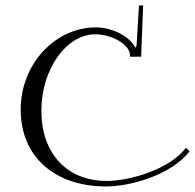

<svg xmlns="http://www.w3.org/2000/svg" viewBox="-20 -664 705 694"><path d="M497.4 -644.2H482.4L473.6 -498.5L469.2 -491.1C449.1 -533.9 383.6 -565 326.4 -565C180.9 -565 54.8 -434.4 54.8 -267.7C54.8 -99.8 175 10 364.1 10C450.6 10 598.7 -31 665.2 -117L652.4 -130C590.3 -49 444.6 -10 365.9 -10C220.9 -10 129.6 -110.1 129.6 -263.9C129.6 -413.7 219.8 -540 324.2 -540C379.6 -540 450 -506 450 -463V-459L490.2 -459.1Z"/></svg>

Font: Galberik
Style: Regular
Weight: 400
Designer: Gluk
Foundry: Gluk
Version: Version 0.50